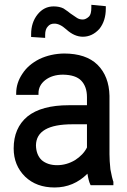

<svg xmlns="http://www.w3.org/2000/svg" viewBox="-20 -787 540 816"><path d="M365.2 0 363.3 -3.9Q356.4 -18.6 351.6 -48.8Q293 9.8 211.9 9.8Q134.8 9.8 86.9 -36.1Q38.1 -84 38.1 -156.2Q38.1 -243.2 96.7 -292Q156.2 -339.8 272.5 -339.8H349.6V-374Q349.6 -418.9 325.2 -444.3Q301.8 -468.8 248 -469.7Q202.1 -469.7 171.9 -446.3Q143.6 -423.8 143.6 -390.6V-383.8H48.8V-390.6Q48.8 -434.6 75.2 -473.6Q99.6 -511.7 147.5 -536.1Q195.3 -558.6 252 -559.6Q345.7 -559.6 394.5 -511.7Q443.4 -462.9 445.3 -379.9V-131.8Q445.3 -104.5 449.2 -67.4Q457 -27.3 460.9 -16.6L461.9 -15.6V0ZM157.2 -106.4Q182.6 -85 222.7 -85Q262.7 -85 298.8 -106.4Q334 -128.9 349.6 -160.2V-258.8H288.1Q133.8 -258.8 132.8 -168.9Q133.8 -128.9 157.2 -106.4ZM112.3 -629.9V-641.6Q112.3 -691.4 139.6 -725.6Q167 -759.8 208 -759.8Q232.4 -759.8 250 -751Q273.4 -735.4 278.3 -730.5Q291 -721.7 305.7 -711.9Q316.4 -704.1 332 -704.1Q344.7 -704.1 358.4 -716.8Q368.2 -726.6 368.2 -754.9V-766.6L429.7 -760.7V-751Q429.7 -698.2 402.3 -664.1Q372.1 -630.9 332 -630.9Q295.9 -630.9 261.7 -662.1Q233.4 -687.5 210 -686.5Q193.4 -686.5 183.6 -674.8Q171.9 -663.1 171.9 -638.7V-626Z"/></svg>

Font: RobotoJAA
Style: Medium
Weight: 500
Version: Version 2.05; 2016-11-05